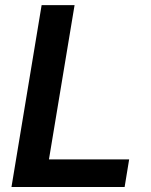

<svg xmlns="http://www.w3.org/2000/svg" viewBox="-20 -748 603 768"><path d="M25.9 0 146.5 -727.5H278.3L175.8 -110.4H496.6L478.5 0Z"/></svg>

Font: Inter Semi Bold
Style: Italic
Weight: 600
Italic angle: -9.39999°
Designer: Rasmus Andersson
Foundry: rsms
Version: Version 4.000;git-3c8e0fc